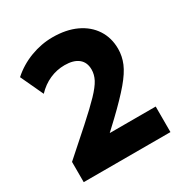

<svg xmlns="http://www.w3.org/2000/svg" viewBox="-166 -844 931 973"><g transform="rotate(-30 299.5 -357.5)"><path d="M45.5 0V-118.5L193.5 -250Q261.5 -311 298.8 -350Q336 -389 350.8 -417.2Q365.5 -445.5 365.5 -474.5Q365.5 -517 337.5 -539.5Q309.5 -562 257.5 -562Q211.5 -562 169.8 -543.5Q128 -525 94 -489L32 -622Q81.5 -666.5 145.5 -690.8Q209.5 -715 275 -715Q354.5 -715 412.8 -687.8Q471 -660.5 502.8 -611.5Q534.5 -562.5 534.5 -498.5Q534.5 -455.5 517.5 -415Q500.5 -374.5 458.2 -324.5Q416 -274.5 340 -202L284 -149.5H553V0Z"/></g></svg>

Font: Geologica ExtraBold
Style: Regular
Weight: 800
Designer: Sindre Bremnes, Frode Helland
Foundry: Monokrom Skriftforlag AS
Version: Version 1.010;gftools[0.9.28]